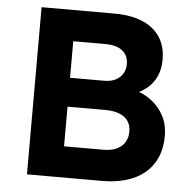

<svg xmlns="http://www.w3.org/2000/svg" viewBox="-51 -751 796 801"><g transform="rotate(5 347.0 -350.0)"><path d="M91 0V-700H395Q466 -700 514 -679.5Q562 -659 587.5 -620.5Q613 -582 613 -526Q613 -468 582.5 -428Q552 -388 497 -372L496 -393Q542 -382 576.5 -356.5Q611 -331 630.5 -294Q650 -257 650 -210Q650 -158 632.5 -118.5Q615 -79 582.5 -52.5Q550 -26 505 -13Q460 0 405 0ZM235 -130H399Q447 -130 474 -152.5Q501 -175 501 -216Q501 -242 488 -260Q475 -278 451 -287Q427 -296 394 -296H235ZM235 -417H377Q405 -417 424.5 -426.5Q444 -436 455 -453.5Q466 -471 466 -494Q466 -530 441.5 -550Q417 -570 369 -570H235Z"/></g></svg>

Font: Readex Pro SemiBold
Style: Regular
Weight: 600
Designer: Bonnie Shaver-Troup, Thomas Jockin
Foundry: Lexend
Version: Version 1.204